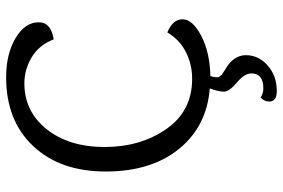

<svg xmlns="http://www.w3.org/2000/svg" viewBox="-172 -542 945 642"><g transform="rotate(-90 301.0 -220.5)"><path d="M514 -134Q558 -116 558 -83Q558 -50 503.5 -21Q449 8 368 10Q364 26 364 29.5Q364 33 364.5 36Q365 39 367 41Q369 43 370 45Q371 47 374.5 49.5Q378 52 380 53Q387 58 391 60Q438 87 438 129Q438 171 403.5 201.5Q369 232 318 232Q283 232 283 207Q283 191 296 178Q311 187 327 187Q377 187 377 147Q377 124 346.5 98.5Q316 73 316 55Q316 37 327 8Q200 -2 124.5 -95Q49 -188 49 -340Q49 -492 134 -582.5Q219 -673 364 -673Q442 -673 495 -641.5Q548 -610 548 -564Q548 -523 491 -514Q472 -563 431 -587.5Q390 -612 344 -612Q250 -612 190.5 -537.5Q131 -463 131 -343.5Q131 -224 191 -137.5Q251 -51 359 -51Q407 -51 448.5 -72Q490 -93 514 -134Z"/></g></svg>

Font: Overlock
Style: Regular
Weight: 400
Designer: Dario Muhafara
Foundry: Dario Manuel Muhafara
Version: Version 1.002